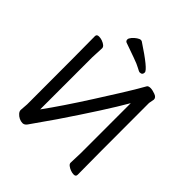

<svg xmlns="http://www.w3.org/2000/svg" viewBox="-241 -1043 1219 1219"><g transform="rotate(45 369.0 -433.0)"><path d="M459 -734.9Q451.7 -734.9 431.2 -746.8Q410.6 -758.8 363.3 -775.4Q315.9 -792 265.6 -810.1Q254.9 -814.9 254.9 -828.1Q254.9 -837.9 266.8 -852.1Q278.8 -866.2 293.7 -876.2Q308.6 -886.2 317.9 -886.2Q324.7 -886.2 328.6 -883.8Q481.9 -783.2 481.9 -757.8Q481.9 -734.9 459 -734.9ZM620.6 20Q606.9 20 591.8 14.4Q576.7 8.8 565.2 0Q553.7 -8.8 553.7 -19L556.6 -105V-557.1Q476.6 -418 297.9 -153.8Q241.7 -71.8 189 2Q176.8 19 159.7 19Q144.5 19 129.2 11.5Q113.8 3.9 103.3 -8.1Q92.8 -20 92.8 -32.2L96.7 -86.9Q96.7 -587.9 94.7 -696.8Q94.7 -713.9 114.7 -713.9Q128.9 -713.9 143.6 -709Q181.6 -694.8 181.6 -674.8L177.7 -588.9V-122.1Q260.7 -235.8 370.4 -408Q480 -580.1 513.4 -636.5Q546.9 -692.9 552.2 -703.4Q557.6 -713.9 577.6 -713.9Q594.7 -713.9 619.6 -704.8Q644.5 -695.8 644.5 -676.8L637.7 -640.1Q637.7 -106 639.6 2.9Q639.6 20 620.6 20Z"/></g></svg>

Font: LXGW WenKai GB Screen
Style: Regular
Weight: 400
Designer: LXGW / Fontworks Inc.
Foundry: LXGW / Fontworks Inc.
Version: Version 1.321;February 19, 2024;FontCreator 14.0.0.2901 64-b